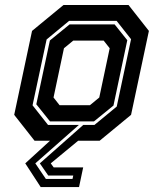

<svg xmlns="http://www.w3.org/2000/svg" viewBox="-20 -560 612 764"><path d="M171 -63H356L444.5 -136L501.5 -404L444 -477H255L165.5 -403L109.5 -141ZM179 -77 124.5 -145 178.5 -399 257 -463H436L486.5 -400L431.5 -140L354 -77ZM217 -141.5H338L375 -172L416.5 -368L392.5 -398.5H271.5L234.5 -368L193 -172ZM294 -63 120.5 90 162.5 152H268.5L271.5 138.5H172L138.5 90L311.5 -63ZM491.5 -540 572.5 -437 501.5 -103 376.5 0H291L182 90L193.5 106H311L294.5 184.5H142L80.5 90L179 0H117.5L36.5 -103L107.5 -437L232.5 -540Z"/></svg>

Font: Tourney
Style: Bold Italic
Weight: 700
Italic angle: -12°
Version: Version 1.015